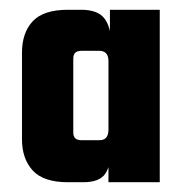

<svg xmlns="http://www.w3.org/2000/svg" viewBox="-20 -662 377 393"><path d="M130 -459H25V-554Q25 -595 47 -618.5Q69 -642 119 -642H146Q180 -642 193.5 -624.5Q207 -607 207 -577V-517H202V-537Q202 -558 183 -558H147Q138 -558 134 -554Q130 -550 130 -542ZM307 -289H202V-575H205V-642H307ZM25 -472H130V-391Q130 -383 134 -379Q138 -375 147 -375H183Q193 -375 197.5 -380.5Q202 -386 202 -397V-416H207V-354Q207 -324 195.5 -306.5Q184 -289 150 -289H119Q69 -289 47 -313Q25 -337 25 -377Z"/></svg>

Font: Teko Variable Light
Style: Regular
Weight: 300
Designer: Manushi Parikh, Jonny Pinhorn
Foundry: Indian Type Foundry
Version: Version 3.000